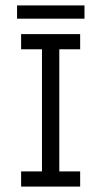

<svg xmlns="http://www.w3.org/2000/svg" viewBox="-20 -689 377 709"><path d="M199 -56V-507H276V-563H58V-507H135V-56H58V0H276V-56ZM43 -620H292V-669H43Z"/></svg>

Font: OSH Darker Grotesque Medium
Style: Regular
Weight: 500
Designer: Gabriel Lam
Foundry: TypeRant
Version: Version 1.000;Glyphs 3.1.1 (3148)